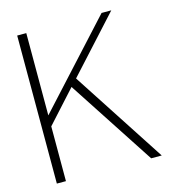

<svg xmlns="http://www.w3.org/2000/svg" viewBox="-105 -789 797 877"><g transform="rotate(-15 293.5 -350.0)"><path d="M56 0V-700H99V-311L455 -700H501L265 -441L552 0H502L235 -409L99 -259V0Z"/></g></svg>

Font: Panamera Light
Style: Regular
Weight: 300
Designer: Bastien Sozeau
Foundry: NBR — Bastien Sozeau
Version: Version 3.002; ttfautohint (v1.8.4.7-5d5b);gftools[0.9.33]